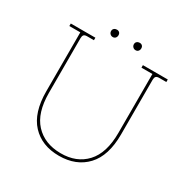

<svg xmlns="http://www.w3.org/2000/svg" viewBox="-180 -948 1096 1123"><g transform="rotate(30 367.5 -386.5)"><path d="M366 18Q250 18 182 -55Q114 -128 114 -272V-670H40V-687H206V-670H160Q144 -670 138 -663Q132 -656 132 -641V-272Q132 -137 195 -69Q258 -1 366 0Q474 1 537.5 -67.5Q601 -136 601 -272V-670H527V-687H695V-670H647Q631 -670 625 -663Q619 -656 619 -641V-272Q619 -128 550.5 -55Q482 18 366 18ZM446 -741Q435 -741 427.5 -748.5Q420 -756 420 -767Q420 -778 427.5 -784.5Q435 -791 446 -791Q457 -791 463.5 -784.5Q470 -778 470 -767Q470 -756 463.5 -748.5Q457 -741 446 -741ZM292 -741Q281 -741 273.5 -748.5Q266 -756 266 -767Q266 -778 273.5 -784.5Q281 -791 292 -791Q303 -791 309.5 -784.5Q316 -778 316 -767Q316 -756 309.5 -748.5Q303 -741 292 -741Z"/></g></svg>

Font: Grandiflora One
Style: Regular
Weight: 400
Designer: Haesung Cho
Foundry: JAMO
Version: Version 1.000; ttfautohint (v1.8.4.7-5d5b);gftools[0.9.28]